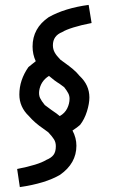

<svg xmlns="http://www.w3.org/2000/svg" viewBox="-20 -697 469 784"><path d="M169 -44Q189 -52 198.5 -64.5Q208 -77 208 -100Q208 -116 200.5 -128Q193 -140 177 -157Q167 -165 155 -173Q140 -183 125 -196Q110 -209 98 -223Q59 -260 59 -311Q59 -370 96 -423Q104 -430 111.5 -435.5Q119 -441 126 -447Q113 -475 113 -507Q113 -582 179 -627Q245 -664 342 -677L354 -603Q312 -595 280 -585Q248 -575 234 -566Q196 -551 196 -512Q196 -496 203.5 -482.5Q211 -469 227 -453Q237 -445 249 -437Q263 -427 278 -414.5Q293 -402 305 -387Q345 -350 345 -299Q345 -274 335 -242Q325 -210 307 -187Q296 -177 276 -164Q292 -134 292 -102Q292 -30 225 17Q165 52 61 67L50 -7Q137 -24 169 -44ZM264 -294Q264 -306 258.5 -316.5Q253 -327 242 -341L223 -355Q203 -367 180 -387Q146 -366 140 -326Q138 -309 143.5 -297Q149 -285 163 -268Q181 -254 190 -248Q214 -232 224 -223Q245 -235 254.5 -254.5Q264 -274 264 -294Z"/></svg>

Font: Bellota Text
Style: Bold Italic
Weight: 700
Italic angle: -7.5°
Designer: Kemie Guaida
Foundry: Kemie Guaida
Version: Version 4.001